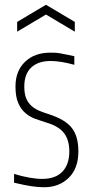

<svg xmlns="http://www.w3.org/2000/svg" viewBox="-20 -774 385 806"><path d="M166 12Q141 12 113.5 8Q86 4 39 -7V-44Q71 -34 102 -28.5Q133 -23 157 -23Q213 -23 242 -53.5Q271 -84 271 -138Q271 -186 249 -215Q227 -244 176 -259Q153 -266 129.5 -274.5Q106 -283 87 -299Q68 -315 56.5 -341.5Q45 -368 45 -411Q45 -476 85 -514.5Q125 -553 192 -553Q203 -553 212.5 -552.5Q222 -552 233.5 -550Q245 -548 258.5 -545Q272 -542 292 -538V-502Q234 -518 193 -518Q140 -518 111 -490.5Q82 -463 82 -411Q82 -380 90 -361Q98 -342 112 -329.5Q126 -317 145 -309Q164 -301 187 -294Q254 -272 281.5 -237Q309 -202 309 -138Q309 -67 268.5 -27.5Q228 12 166 12ZM52 -682 173 -754 294 -682V-641L173 -713L52 -641Z"/></svg>

Font: Encode Sans Compressed
Style: Thin
Weight: 100
Designer: Pablo Impallari, Andres Torresi
Foundry: Pablo Impallari, Andres Torresi
Version: Version 1.000; ttfautohint (v1.00) -l 8 -r 50 -G 200 -x 14 -